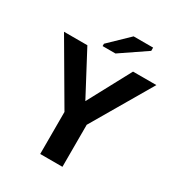

<svg xmlns="http://www.w3.org/2000/svg" viewBox="-195 -953 990 1074"><g transform="rotate(30 300.0 -415.5)"><path d="M371.6 -271.5V0H228V-271.5L1.5 -658.7H152.3L298.8 -382.3L447.3 -658.7H598.1ZM228.5 -697.3V-712.4L351.6 -831.1H477.5V-810.1L311.5 -697.3Z"/></g></svg>

Font: Liberation Mono
Style: Bold
Weight: 700
Monospace: yes
Designer: Steve Matteson
Foundry: Ascender Corporation
Version: Version 2.1.5